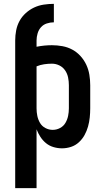

<svg xmlns="http://www.w3.org/2000/svg" viewBox="-20 -763 540 998"><path d="M59 -553Q59 -579 64 -605Q69 -631 81.5 -654Q94 -677 114 -695Q134 -713 157.5 -724Q181 -735 207.5 -739Q234 -743 260 -743V-647Q241 -647 223 -641Q205 -635 193 -621.5Q181 -608 175.5 -589.5Q170 -571 170 -553ZM59 215V-553H170V-520Q190 -524 210 -526Q230 -528 250 -528Q277 -528 304.5 -523Q332 -518 356 -505Q380 -492 398.5 -471.5Q417 -451 428.5 -426.5Q440 -402 444.5 -374.5Q449 -347 449 -320V-200Q449 -176 446.5 -152Q444 -128 437.5 -105Q431 -82 419.5 -61Q408 -40 390 -23.5Q372 -7 349 0.5Q326 8 302 8Q280 8 258 1.5Q236 -5 219 -19Q202 -33 190 -51.5Q178 -70 170 -91V215ZM254 -88Q274 -88 292 -97.5Q310 -107 320 -124Q330 -141 334 -160.5Q338 -180 338 -200V-320Q338 -340 334 -360Q330 -380 318.5 -397Q307 -414 288.5 -423Q270 -432 250 -432Q230 -432 209.5 -429Q189 -426 170 -418V-200Q170 -180 174 -160.5Q178 -141 188 -124Q198 -107 216 -97.5Q234 -88 254 -88Z"/></svg>

Font: Moesevka
Style: Bold
Weight: 700
Monospace: yes
Designer: Belleve Invis
Foundry: Belleve Invis
Version: Version 32.5.0; ttfautohint (v1.8.4)